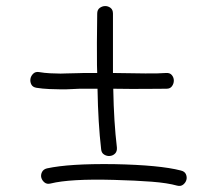

<svg xmlns="http://www.w3.org/2000/svg" viewBox="-20 -525 716 634"><path d="M530 -232Q505 -232 461 -231.5Q417 -231 354 -232Q355 -175 358 -127.5Q361 -80 366 -38Q367 -25 360 -18Q353 -11 343 -10Q333 -9 324 -14.5Q315 -20 314 -32Q309 -75 306 -124.5Q303 -174 302 -232H243Q234 -232 221 -231Q208 -230 198 -230H180Q165 -230 142.5 -231Q120 -232 101 -235Q88 -237 83.5 -246Q79 -255 80.5 -264.5Q82 -274 89.5 -281.5Q97 -289 109 -287Q126 -284 146 -283Q166 -282 180 -282Q187 -282 197.5 -282.5Q208 -283 219 -283Q230 -283 240.5 -283.5Q251 -284 258 -284H301Q300 -286 300 -384L301 -480Q301 -493 309.5 -499Q318 -505 327.5 -505Q337 -505 345 -499Q353 -493 353 -480V-284Q416 -283 459.5 -282.5Q503 -282 528 -284Q541 -285 547.5 -277Q554 -269 554 -259Q554 -249 548 -240.5Q542 -232 530 -232ZM577 38Q590 41 594 50.5Q598 60 595.5 69Q593 78 585 84.5Q577 91 565 88Q533 79 481 75Q429 71 356 69Q211 65 147 81Q135 84 127 77.5Q119 71 116.5 62Q114 53 118.5 43.5Q123 34 135 31Q172 23 227 19.5Q282 16 357 17Q508 20 577 38Z"/></svg>

Font: Wynona
Style: Regular
Weight: 400
Italic angle: -12°
Designer: Kanati
Foundry: Kanati and Michael Everson
Version: Version 2.000